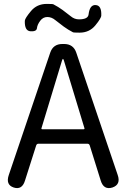

<svg xmlns="http://www.w3.org/2000/svg" viewBox="-20 -959 647 982"><path d="M50 0Q8 -14 25 -64L237 -690Q252 -734 299 -734H308Q355 -734 370 -690L582 -64Q599 -15 555 0Q510 14 495 -36L439 -215Q436 -224 427 -224H177Q168 -224 165 -215L108 -36Q93 14 50 0ZM192 -303Q191 -298 196 -298H408Q413 -298 412 -303L307 -649Q304 -658 302 -658Q300 -658 297 -649ZM387 -792Q356 -792 353 -794Q328 -807 306 -823Q284 -839 263 -856Q244 -872 222 -872Q200 -872 185.5 -852.5Q171 -833 169 -815Q167 -797 136 -799Q105 -801 107 -853Q108 -866 138.5 -902.5Q169 -939 219 -939Q250 -939 253 -937Q278 -924 300 -908Q322 -892 343 -875Q361 -860 384 -860Q430 -860 433 -885Q439 -936 470 -933Q500 -931 498 -880Q498 -866 467.5 -829Q437 -792 387 -792Z"/></svg>

Font: Resource Han Rounded HK
Style: Regular
Weight: 400
Designer: Cyano Hao (round all glyphs); Ryoko NISHIZUKA  (kana, bopomofo & ideographs); Paul D. Hunt (Latin, Greek & Cyrillic); Sa
Foundry: Cyano Hao
Version: 0.990